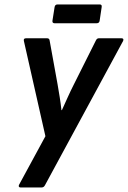

<svg xmlns="http://www.w3.org/2000/svg" viewBox="-20 -823 562 843"><path d="M69.6 0Q64.8 0 62.9 -3.3Q61 -6.6 63.8 -12L179.4 -224.9L84.9 -643Q81.9 -655 94.8 -655H186.7Q197 -655 198 -644.6L232.9 -452.1Q237.9 -424.1 242.2 -396.3Q246.6 -368.5 249.8 -339.5H251.8Q265 -368.5 277.5 -396.3Q290 -424.1 304.2 -452.1L400.6 -644.6Q405.2 -655 414 -655H513.6Q519 -655 521 -651.9Q523.1 -648.8 520.4 -643L177.8 -10.4Q172.6 0 163.2 0ZM219.7 -720.9Q208.9 -720.9 210.3 -732.2L219.7 -791.9Q221.7 -803.5 232.7 -803.5H417.9Q428.4 -803.5 426.4 -791.9L417.5 -732.2Q416.1 -720.9 404.1 -720.9Z"/></svg>

Font: Sofia Sans Condensed
Style: Italic
Weight: 400
Italic angle: -9°
Designer: Botio Nikoltchev, Ani Petrova
Foundry: lettersoup
Version: Version 4.101